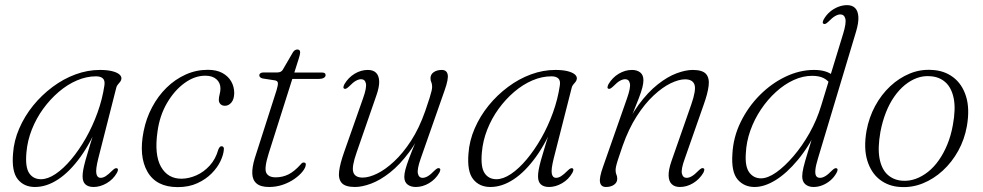

<svg xmlns="http://www.w3.org/2000/svg" viewBox="-20 -738 3921 766"><path d="M372 -105.5Q361 -61.5 364.5 -45Q368 -28.5 381 -28.5Q391 -28.5 401.8 -35.2Q412.5 -42 428 -57.5Q434.5 -64 439 -66Q443.5 -68 447 -66.5Q451 -64.5 450.5 -59.8Q450 -55 446.5 -48.5Q431.5 -22 405.5 -7Q379.5 8 353.5 8Q332.5 8 321 -2.2Q309.5 -12.5 309.5 -34.5Q309.5 -46 312 -60.2Q314.5 -74.5 321 -98.5Q327.5 -122.5 339.8 -162Q352 -201.5 371.5 -263L378.5 -257Q344 -171.5 301.2 -112.2Q258.5 -53 212.2 -22.5Q166 8 119.5 8Q75.5 8 50.8 -23Q26 -54 32 -125.5Q35.5 -176.5 56.8 -225.5Q78 -274.5 112.2 -316.8Q146.5 -359 189.8 -391.2Q233 -423.5 281.2 -441.2Q329.5 -459 378.5 -459Q406.5 -459 425.5 -454.5Q444.5 -450 454.5 -442.5Q464.5 -435 464.5 -425Q464 -418 459.8 -412.2Q455.5 -406.5 450.5 -401Q445.5 -395.5 444 -388.5ZM85.5 -130.5Q80 -72 96.2 -47.5Q112.5 -23 143.5 -23Q170.5 -23 201.8 -44Q233 -65 264.2 -102.2Q295.5 -139.5 322.5 -187Q349.5 -234.5 369 -288.5Q388.5 -342.5 396.5 -397Q399.5 -416.5 390.5 -425Q381.5 -433.5 363 -433.5Q325 -433.5 287 -417.2Q249 -401 214.5 -371.5Q180 -342 152.2 -303.8Q124.5 -265.5 107 -221.2Q89.5 -177 85.5 -130.5Z M799 -436Q756.5 -436 716 -406.5Q675.5 -377 646.2 -326.8Q617 -276.5 608.5 -214Q595 -121 622.2 -72.8Q649.5 -24.5 705 -25Q734 -25.5 763.5 -38.5Q793 -51.5 816.8 -77.5Q840.5 -103.5 851 -141.5Q854 -148.5 857.2 -151.8Q860.5 -155 864.5 -154.5Q869 -154.5 871.5 -151Q874 -147.5 873 -140.5Q871.5 -120.5 859.5 -95Q847.5 -69.5 824.2 -46Q801 -22.5 767.2 -7Q733.5 8.5 689 8.5Q603.5 8.5 568.2 -53Q533 -114.5 553 -214.5Q563 -265.5 586.8 -310.2Q610.5 -355 644.5 -388.2Q678.5 -421.5 720.5 -440.5Q762.5 -459.5 809 -459.5Q844 -459.5 867.2 -446.8Q890.5 -434 902.5 -413Q914.5 -392 914.5 -366.5Q914 -341.5 903 -328.8Q892 -316 877.5 -316Q866 -316 859.5 -322.8Q853 -329.5 853 -339.5Q853 -349.5 856.2 -361.5Q859.5 -373.5 859.5 -385Q859.5 -407.5 843.5 -421.8Q827.5 -436 799 -436Z M1076 -417.5 1027.5 -425Q1021.5 -426.5 1018 -429.8Q1014.5 -433 1014.5 -437Q1014.5 -442.5 1019 -445.8Q1023.5 -449 1031.5 -449H1086.5Q1094.5 -449 1099.8 -451.8Q1105 -454.5 1108 -459.5L1149 -530Q1153 -536 1157.5 -538.2Q1162 -540.5 1166.5 -540.5Q1171.5 -540.5 1174.5 -537.8Q1177.5 -535 1177.5 -528.5Q1177.5 -525 1176 -518.8Q1174.5 -512.5 1172 -504.5L1052 -126Q1033.5 -67 1042.2 -48.8Q1051 -30.5 1080 -30.5Q1107 -30.5 1130.8 -42.2Q1154.5 -54 1179.5 -82Q1183.5 -87 1186.5 -88.5Q1189.5 -90 1192.5 -89.5Q1196.5 -89.5 1198.5 -87.2Q1200.5 -85 1200 -81Q1199.5 -69.5 1187.5 -54.2Q1175.5 -39 1155.5 -24.8Q1135.5 -10.5 1109 -1.2Q1082.5 8 1053.5 8Q1020 8 1003.8 -5.8Q987.5 -19.5 986.5 -45.2Q985.5 -71 996.5 -107L1083.5 -378.5Q1090 -400 1088.5 -408Q1087 -416 1076 -417.5ZM1112 -423 1121 -448.5H1265.5Q1279 -448.5 1279 -438.5Q1279 -431.5 1271.5 -427.2Q1264 -423 1251 -423Z M1733 -66.5Q1737 -65 1736.5 -60Q1736 -55 1732.5 -48.5Q1717.5 -22.5 1691.8 -7.2Q1666 8 1639 8Q1618.5 8 1605.8 -2Q1593 -12 1593 -32.5Q1593 -45 1597.5 -62Q1602 -79 1612 -106Q1622 -133 1640 -176Q1658 -219 1685 -284L1680 -255Q1650 -181.5 1612.5 -131Q1575 -80.5 1536 -49.8Q1497 -19 1460.8 -5.5Q1424.5 8 1396.5 8Q1357.5 8 1343.2 -8.2Q1329 -24.5 1333 -55.2Q1337 -86 1352.5 -130L1428.5 -346Q1443.5 -388 1439.8 -405Q1436 -422 1420.5 -422Q1411.5 -422 1400 -415.8Q1388.5 -409.5 1372.5 -393Q1366 -387 1361.8 -384.8Q1357.5 -382.5 1353.5 -384Q1349.5 -386 1350.2 -391Q1351 -396 1354 -402Q1369.5 -428.5 1394.8 -443.8Q1420 -459 1447.5 -459Q1469 -459 1480.5 -447.5Q1492 -436 1492.8 -413.2Q1493.5 -390.5 1481 -355.5L1403 -130.5Q1382.5 -72.5 1389.5 -51Q1396.5 -29.5 1427 -29.5Q1451.5 -29.5 1484.2 -45.2Q1517 -61 1552.2 -93.8Q1587.5 -126.5 1620 -176.5Q1652.5 -226.5 1676.5 -295Q1688.5 -329.5 1694.2 -348.2Q1700 -367 1702 -376.2Q1704 -385.5 1704 -391.5Q1704 -403.5 1700.8 -409.8Q1697.5 -416 1697.5 -426Q1697.5 -441 1710.2 -450Q1723 -459 1742.5 -459Q1762 -459 1766 -441Q1770 -423 1754 -378L1658.5 -105.5Q1643.5 -63 1647.2 -45.8Q1651 -28.5 1666 -28.5Q1675.5 -28.5 1686.8 -35Q1698 -41.5 1714 -58Q1720.5 -64 1724.8 -66.2Q1729 -68.5 1733 -66.5Z M2189 -105.5Q2178 -61.5 2181.5 -45Q2185 -28.5 2198 -28.5Q2208 -28.5 2218.8 -35.2Q2229.5 -42 2245 -57.5Q2251.5 -64 2256 -66Q2260.5 -68 2264 -66.5Q2268 -64.5 2267.5 -59.8Q2267 -55 2263.5 -48.5Q2248.5 -22 2222.5 -7Q2196.5 8 2170.5 8Q2149.5 8 2138 -2.2Q2126.5 -12.5 2126.5 -34.5Q2126.5 -46 2129 -60.2Q2131.5 -74.5 2138 -98.5Q2144.5 -122.5 2156.8 -162Q2169 -201.5 2188.5 -263L2195.5 -257Q2161 -171.5 2118.2 -112.2Q2075.5 -53 2029.2 -22.5Q1983 8 1936.5 8Q1892.5 8 1867.8 -23Q1843 -54 1849 -125.5Q1852.5 -176.5 1873.8 -225.5Q1895 -274.5 1929.2 -316.8Q1963.5 -359 2006.8 -391.2Q2050 -423.5 2098.2 -441.2Q2146.5 -459 2195.5 -459Q2223.5 -459 2242.5 -454.5Q2261.5 -450 2271.5 -442.5Q2281.5 -435 2281.5 -425Q2281 -418 2276.8 -412.2Q2272.5 -406.5 2267.5 -401Q2262.5 -395.5 2261 -388.5ZM1902.5 -130.5Q1897 -72 1913.2 -47.5Q1929.5 -23 1960.5 -23Q1987.5 -23 2018.8 -44Q2050 -65 2081.2 -102.2Q2112.5 -139.5 2139.5 -187Q2166.5 -234.5 2186 -288.5Q2205.5 -342.5 2213.5 -397Q2216.5 -416.5 2207.5 -425Q2198.5 -433.5 2180 -433.5Q2142 -433.5 2104 -417.2Q2066 -401 2031.5 -371.5Q1997 -342 1969.2 -303.8Q1941.5 -265.5 1924 -221.2Q1906.5 -177 1902.5 -130.5Z M2407 -384Q2403 -386 2403.8 -390.8Q2404.5 -395.5 2407.5 -402Q2423 -428.5 2448.5 -443.8Q2474 -459 2501.5 -459Q2521.5 -459 2534.2 -449Q2547 -439 2547 -418Q2547 -406 2542.8 -389Q2538.5 -372 2528.2 -345Q2518 -318 2500.2 -274.8Q2482.5 -231.5 2455 -167L2460.5 -195.5Q2490.5 -269.5 2527.8 -320Q2565 -370.5 2604 -401.2Q2643 -432 2679.2 -445.5Q2715.5 -459 2743.5 -459Q2782.5 -459 2796.8 -442.8Q2811 -426.5 2807.2 -395.8Q2803.5 -365 2787.5 -320.5L2712 -105Q2696.5 -62.5 2700.5 -45.5Q2704.5 -28.5 2719.5 -28.5Q2729 -28.5 2740.2 -35Q2751.5 -41.5 2767.5 -58Q2774 -64 2778.2 -66.2Q2782.5 -68.5 2786.5 -66.5Q2790.5 -65 2789.8 -60Q2789 -55 2786 -48.5Q2770.5 -22.5 2745.2 -7.2Q2720 8 2692.5 8Q2671.5 8 2659.8 -3.5Q2648 -15 2647.5 -38Q2647 -61 2659 -95.5L2737.5 -320Q2758 -378.5 2750.8 -400Q2743.5 -421.5 2713 -421.5Q2688.5 -421.5 2655.8 -405.8Q2623 -390 2587.8 -357.2Q2552.5 -324.5 2520.2 -274.2Q2488 -224 2464 -156Q2452 -121.5 2446 -102.8Q2440 -84 2438 -74.8Q2436 -65.5 2436 -59.5Q2436 -48 2439.2 -41.5Q2442.5 -35 2442.5 -24.5Q2442.5 -10 2429.8 -1Q2417 8 2397.5 8Q2378 8 2374 -10.2Q2370 -28.5 2386 -73L2481.5 -345.5Q2496.5 -388 2493 -405Q2489.5 -422 2474 -422Q2465 -422 2453.5 -415.8Q2442 -409.5 2426 -393Q2419.5 -387 2415.2 -384.8Q2411 -382.5 2407 -384Z M3395.5 -612.5 3243.5 -106.5Q3234.5 -77.5 3233 -60.2Q3231.5 -43 3236.2 -35.8Q3241 -28.5 3251.5 -28.5Q3261 -28.5 3272.2 -35Q3283.5 -41.5 3299 -57.5Q3305.5 -64 3310 -66Q3314.5 -68 3318 -66.5Q3322 -64.5 3321.5 -59.8Q3321 -55 3317.5 -48.5Q3308 -31 3293 -18.2Q3278 -5.5 3260.8 1.2Q3243.5 8 3226 8Q3205.5 8 3193 -2.8Q3180.5 -13.5 3180.5 -34.5Q3180.5 -48.5 3185.5 -70Q3190.5 -91.5 3202.8 -130.8Q3215 -170 3235 -236L3245 -230.5Q3207.5 -153.5 3163.2 -100.2Q3119 -47 3074.5 -19.5Q3030 8 2990.5 8Q2948.5 8 2922.8 -22Q2897 -52 2902 -124.5Q2905.5 -191 2935 -251.2Q2964.5 -311.5 3011.2 -358.5Q3058 -405.5 3114.2 -432.2Q3170.5 -459 3227.5 -459Q3252.5 -459 3271.2 -453.5Q3290 -448 3302.5 -437.5Q3315 -427 3321.5 -412.5L3296.5 -397Q3285 -416.5 3266.8 -426Q3248.5 -435.5 3220 -435.5Q3183 -435.5 3146 -418.5Q3109 -401.5 3075.8 -371.2Q3042.5 -341 3016 -301.5Q2989.5 -262 2973.5 -217Q2957.5 -172 2955.5 -125Q2952 -73 2969.5 -49.8Q2987 -26.5 3016 -26.5Q3043 -26.5 3076.8 -50.2Q3110.5 -74 3145.5 -114.8Q3180.5 -155.5 3209.8 -207.5Q3239 -259.5 3256 -316L3344 -604Q3357 -646.5 3352.5 -663.5Q3348 -680.5 3332.5 -680.5Q3323.5 -680.5 3312 -674Q3300.5 -667.5 3285 -651.5Q3278.5 -645.5 3274 -643.2Q3269.5 -641 3266 -643Q3262 -644.5 3262.5 -649.5Q3263 -654.5 3266.5 -661Q3276.5 -678.5 3291.2 -691Q3306 -703.5 3323.8 -710.5Q3341.5 -717.5 3359.5 -717.5Q3380 -717.5 3391.5 -706Q3403 -694.5 3404.5 -671.2Q3406 -648 3395.5 -612.5Z M3697.5 -459Q3746.5 -457 3782.5 -430Q3818.5 -403 3834 -353.8Q3849.5 -304.5 3837.5 -235Q3828 -181.5 3802.8 -136Q3777.5 -90.5 3741.2 -57.2Q3705 -24 3661.8 -6.5Q3618.5 11 3572 8Q3525 5.5 3490.2 -21.2Q3455.5 -48 3440.2 -97.2Q3425 -146.5 3437 -216Q3447 -270 3471.5 -315.2Q3496 -360.5 3531.5 -393.8Q3567 -427 3609.5 -444.5Q3652 -462 3697.5 -459ZM3579.5 -17Q3606.5 -15 3632.5 -24.2Q3658.5 -33.5 3682.2 -52.2Q3706 -71 3725.5 -98.8Q3745 -126.5 3759.5 -161.8Q3774 -197 3781.5 -239Q3793.5 -304 3784.8 -346.2Q3776 -388.5 3751.5 -410.2Q3727 -432 3690 -434Q3663.5 -436 3638.2 -426.8Q3613 -417.5 3590 -398.8Q3567 -380 3547.8 -352.5Q3528.5 -325 3514.5 -289.5Q3500.5 -254 3492.5 -212Q3481 -147 3489.2 -104.8Q3497.5 -62.5 3521.2 -41Q3545 -19.5 3579.5 -17Z"/></svg>

Font: Fraunces ExtraLight
Style: Italic
Weight: 250
Italic angle: -16°
Version: Version 1.000;[b76b70a41]